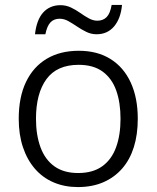

<svg xmlns="http://www.w3.org/2000/svg" viewBox="-20 -749 635 779"><path d="M539 -267Q539 -203 523 -152Q507 -101 475.5 -65Q444 -29 399 -9.5Q354 10 296 10Q242 10 197.5 -9Q153 -28 121.5 -64.5Q90 -101 73 -152Q56 -203 56 -267Q56 -355 85.5 -416.5Q115 -478 169.5 -510.5Q224 -543 300 -543Q375 -543 428.5 -509.5Q482 -476 510.5 -414Q539 -352 539 -267ZM126 -267Q126 -201 144.5 -151Q163 -101 201 -74Q239 -47 297 -47Q357 -47 395 -74.5Q433 -102 451 -151.5Q469 -201 469 -267Q469 -333 451.5 -382Q434 -431 396.5 -458.5Q359 -486 299 -486Q211 -486 168.5 -428Q126 -370 126 -267ZM122 -610Q125 -638 133 -660Q141 -682 154 -697Q167 -712 185 -720Q203 -728 225 -728Q248 -728 268 -718.5Q288 -709 305.5 -696.5Q323 -684 340.5 -674.5Q358 -665 375 -665Q398 -665 412.5 -679.5Q427 -694 433 -729H475Q470 -674 443 -642Q416 -610 372 -610Q350 -610 330.5 -619.5Q311 -629 292.5 -641.5Q274 -654 257 -663.5Q240 -673 222 -673Q199 -673 185 -658.5Q171 -644 164 -610Z"/></svg>

Font: Noto Sans Oriya Light
Style: Regular
Weight: 300
Version: Version 2.003